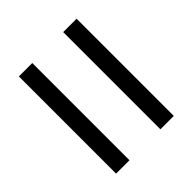

<svg xmlns="http://www.w3.org/2000/svg" viewBox="-43 -587 549 549"><g transform="rotate(45 232.0 -312.5)"><path d="M429.2 -195.8H36.1V-250H429.2ZM429.2 -375H36.1V-429.2H429.2Z"/></g></svg>

Font: Rawengulk
Style: Demibold
Weight: 600
Version: Version 0.92